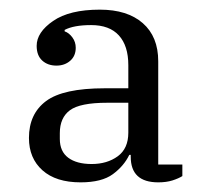

<svg xmlns="http://www.w3.org/2000/svg" viewBox="-20 -724 436 398"><path d="M147 -346Q96 -346 68 -371Q40 -396 40 -438Q40 -488 75.5 -514.5Q111 -541 197 -541H246V-589Q246 -629 226.5 -650.5Q207 -672 169 -672Q133 -672 114 -662V-659Q123 -656 130 -646.5Q137 -637 137 -625Q137 -608 125.5 -598Q114 -588 97 -588Q79 -588 67.5 -598.5Q56 -609 56 -629Q56 -657 90 -680.5Q124 -704 187 -704Q244 -704 276 -676Q308 -648 308 -597V-383H358V-359Q350 -354 337.5 -350Q325 -346 308 -346Q251 -346 251 -399V-403H248Q237 -380 214 -363Q191 -346 147 -346ZM170 -384Q202 -384 224 -400Q246 -416 246 -449V-511H202Q146 -511 125 -495.5Q104 -480 104 -448V-436Q104 -410 121.5 -397Q139 -384 170 -384Z"/></svg>

Font: IBM Plex Serif
Style: Regular
Weight: 400
Designer: Mike Abbink, Paul van der Laan, Pieter van Rosmalen
Foundry: Bold Monday
Version: Version 2.6